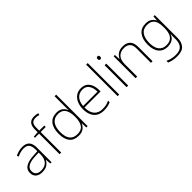

<svg xmlns="http://www.w3.org/2000/svg" viewBox="136 -1901 3277 3277"><g transform="rotate(-45 1775.0 -262.5)"><path d="M269 -539Q354 -539 396.5 -494.5Q439 -450 439 -353V0H408L401 -98H399Q375 -52 331.5 -21Q288 10 209 10Q131 10 89.5 -28Q48 -66 48 -133Q48 -212 113.5 -252.5Q179 -293 300 -299L400 -305V-345Q400 -431 367 -467.5Q334 -504 268 -504Q191 -504 111 -464L99 -498Q137 -516 180 -527.5Q223 -539 269 -539ZM304 -268Q202 -263 145 -231Q88 -199 88 -133Q88 -81 121 -52.5Q154 -24 213 -24Q307 -24 353 -77.5Q399 -131 400 -219V-272Z M794 -496H672V0H633V-496H533V-522L633 -530V-596Q633 -679 669 -722Q705 -765 783 -765Q809 -765 830 -761Q851 -757 870 -752L862 -717Q825 -730 783 -730Q724 -730 698 -699Q672 -668 672 -597V-530H794Z M1090 10Q979 10 923 -58Q867 -126 867 -257Q867 -394 927 -467Q987 -540 1097 -540Q1167 -540 1210.5 -506.5Q1254 -473 1272 -425H1275Q1273 -454 1272.5 -484.5Q1272 -515 1272 -544V-760H1310V0H1278L1274 -105H1272Q1253 -58 1209.5 -24Q1166 10 1090 10ZM1093 -25Q1190 -25 1231 -86.5Q1272 -148 1272 -260V-266Q1272 -382 1230.5 -443.5Q1189 -505 1099 -505Q1006 -505 956.5 -442Q907 -379 907 -256Q907 -141 953 -83Q999 -25 1093 -25Z M1687 -540Q1755 -540 1798.5 -507.5Q1842 -475 1863.5 -419.5Q1885 -364 1885 -294V-263H1497Q1496 -148 1548.5 -86.5Q1601 -25 1699 -25Q1748 -25 1783.5 -32.5Q1819 -40 1864 -61V-23Q1825 -6 1786.5 2Q1748 10 1698 10Q1617 10 1563.5 -24Q1510 -58 1483.5 -119Q1457 -180 1457 -260Q1457 -337 1483 -400.5Q1509 -464 1560 -502Q1611 -540 1687 -540ZM1687 -505Q1607 -505 1557 -451.5Q1507 -398 1498 -297H1845Q1845 -390 1806 -447.5Q1767 -505 1687 -505Z M2072 0H2034V-760H2072Z M2269 -724Q2288 -724 2294.5 -714Q2301 -704 2301 -688Q2301 -672 2294.5 -662Q2288 -652 2269 -652Q2253 -652 2246 -662Q2239 -672 2239 -688Q2239 -704 2246 -714Q2253 -724 2269 -724ZM2289 -530V0H2250V-530Z M2694 -540Q2782 -540 2829.5 -493Q2877 -446 2877 -347V0H2838V-345Q2838 -428 2800 -466.5Q2762 -505 2691 -505Q2604 -505 2555 -453.5Q2506 -402 2506 -297V0H2467V-530H2498L2504 -426H2507Q2526 -471 2571.5 -505.5Q2617 -540 2694 -540Z M3247 -540Q3316 -540 3356 -513Q3396 -486 3419 -443H3422L3428 -530H3460V22Q3460 121 3408.5 180.5Q3357 240 3236 240Q3176 240 3130.5 229.5Q3085 219 3049 204V163Q3085 181 3133 193Q3181 205 3237 205Q3336 205 3378.5 155.5Q3421 106 3421 23V-15Q3421 -40 3421.5 -61.5Q3422 -83 3424 -108H3421Q3401 -50 3353.5 -20Q3306 10 3236 10Q3134 10 3076 -58.5Q3018 -127 3018 -258Q3018 -388 3076 -464Q3134 -540 3247 -540ZM3249 -505Q3152 -505 3105 -439.5Q3058 -374 3058 -258Q3058 -144 3104.5 -84.5Q3151 -25 3239 -25Q3312 -25 3351.5 -56.5Q3391 -88 3406.5 -138.5Q3422 -189 3422 -246V-289Q3422 -353 3405.5 -401.5Q3389 -450 3351.5 -477.5Q3314 -505 3249 -505Z"/></g></svg>

Font: Noto Sans Bengali UI ExtraLight
Style: Regular
Weight: 200
Designer: Jelle Bosma - Monotype Design Team
Foundry: Monotype Imaging Inc.
Version: Version 2.003; ttfautohint (v1.8.4.7-5d5b)